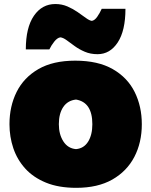

<svg xmlns="http://www.w3.org/2000/svg" viewBox="-20 -902 739 940"><path d="M353.5 17.6Q267.1 17.6 205.1 -7.8Q143.1 -33.2 103.5 -76.9Q64 -120.6 45.2 -176.5Q26.4 -232.4 26.4 -293.9Q26.4 -381.8 61.5 -452.1Q96.7 -522.5 168 -563.7Q239.3 -605 348.1 -605Q460 -605 532.2 -563.5Q604.5 -522 639.4 -451.4Q674.3 -380.9 674.3 -293.9Q674.3 -204.1 637.7 -133.8Q601.1 -63.5 529.8 -22.9Q458.5 17.6 353.5 17.6ZM352.1 -171.9Q390.6 -175.3 411.4 -208.5Q432.1 -241.7 432.1 -293.9Q432.1 -401.4 352.1 -414.6Q311.5 -410.2 289.8 -378.2Q268.1 -346.2 268.1 -293.9Q268.1 -244.1 290.3 -209.7Q312.5 -175.3 352.1 -171.9ZM457.5 -636.7Q422.9 -636.7 395 -648.7Q367.2 -660.6 345.5 -676.5Q323.7 -692.4 306.4 -705.1Q289.1 -717.8 275.4 -719.2Q260.3 -716.8 245.6 -698.2Q231 -679.7 221.7 -660.2H106.4Q106.4 -767.1 146 -824.7Q185.5 -882.3 251 -882.3Q282.7 -882.3 310.3 -870.4Q337.9 -858.4 360.6 -842.5Q383.3 -826.7 400.6 -814Q418 -801.3 429.7 -799.8Q443.8 -802.2 456.3 -820.3Q468.8 -838.4 478 -858.9H594.2Q594.2 -752 556.4 -694.3Q518.6 -636.7 457.5 -636.7Z"/></svg>

Font: Pinar DS1 Black
Style: Regular
Weight: 900
Designer: Amin Abedi
Version: Version 3.000